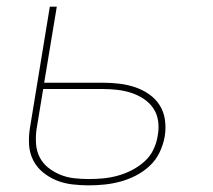

<svg xmlns="http://www.w3.org/2000/svg" viewBox="-20 -550 640 578"><path d="M247 8Q222 8 197 5Q172 2 150 -7Q128 -16 109.5 -31Q91 -46 80 -67.5Q69 -89 67.5 -114Q66 -139 70 -164L130 -530H151L113 -301H290Q315 -301 339.5 -298Q364 -295 386.5 -287.5Q409 -280 428.5 -266.5Q448 -253 460.5 -233.5Q473 -214 476.5 -189.5Q480 -165 476 -140Q472 -116 461 -92.5Q450 -69 431.5 -51.5Q413 -34 390 -22Q367 -10 343 -3.5Q319 3 295 5.5Q271 8 247 8ZM247 -11Q269 -11 290.5 -13Q312 -15 334 -21Q356 -27 376.5 -37.5Q397 -48 414.5 -63.5Q432 -79 442 -100Q452 -121 455 -143Q459 -164 456 -185.5Q453 -207 441.5 -224Q430 -241 412.5 -252.5Q395 -264 375 -270.5Q355 -277 333.5 -279.5Q312 -282 290 -282H110L90 -161Q87 -139 88.5 -117Q90 -95 99.5 -76.5Q109 -58 125.5 -45Q142 -32 161.5 -24Q181 -16 203 -13.5Q225 -11 247 -11Z"/></svg>

Font: Iosevka Curly Thin Extended
Style: Italic
Weight: 100
Width: 7
Italic angle: -9°
Monospace: yes
Designer: Belleve Invis
Foundry: Belleve Invis
Version: Version 11.1.0; ttfautohint (v1.8.3)